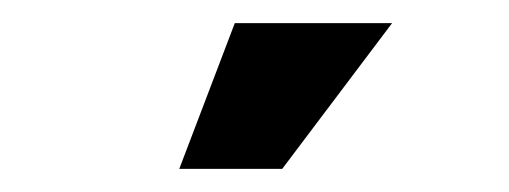

<svg xmlns="http://www.w3.org/2000/svg" viewBox="-20 -721 440 166"><path d="M183 -701H319L224 -575H135Z"/></svg>

Font: Mozilla Headline BETA SemiBold
Style: Regular
Weight: 600
Designer: Studio DRAMA
Foundry: Studio DRAMA
Version: Version 0.100